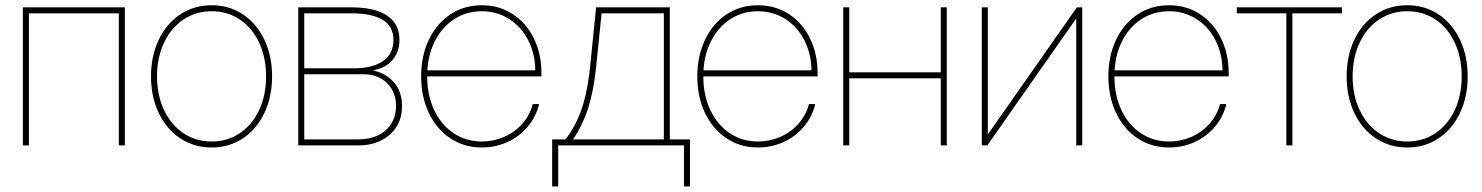

<svg xmlns="http://www.w3.org/2000/svg" viewBox="-20 -543 5533 717"><path d="M446.3 0H423.8V-493.2H87.9V0H65.4V-515.6H446.3Z M543.9 -257.8Q543.9 -334 572.8 -394.5Q601.6 -455.1 653.1 -489.3Q704.6 -523.4 770.5 -523.4Q835.9 -523.4 887.2 -489.3Q938.5 -455.1 967.3 -394.5Q996.1 -334 996.1 -257.8Q996.1 -181.6 967.3 -121.1Q938.5 -60.5 887.2 -26.4Q835.9 7.8 770.5 7.8Q704.6 7.8 653.1 -26.4Q601.6 -60.5 572.8 -121.1Q543.9 -181.6 543.9 -257.8ZM973.6 -257.8Q973.6 -328.1 947.8 -383.5Q921.9 -439 875.7 -470Q829.6 -501 770.5 -501Q711.4 -501 665 -470Q618.7 -439 592.5 -383.5Q566.4 -328.1 566.4 -257.8Q566.4 -187.5 592.5 -132.1Q618.7 -76.7 665 -45.7Q711.4 -14.6 770.5 -14.6Q829.6 -14.6 875.7 -45.7Q921.9 -76.7 947.8 -132.1Q973.6 -187.5 973.6 -257.8Z M1093.8 -515.6H1293Q1350.1 -515.6 1389.9 -502Q1429.7 -488.3 1450.7 -461.4Q1471.7 -434.6 1471.7 -394.5Q1471.7 -348.1 1445.1 -318.1Q1418.5 -288.1 1372.1 -280.3Q1423.8 -268.6 1452.6 -233.9Q1481.4 -199.2 1481.4 -146.5Q1481.4 -103 1460.7 -69.8Q1439.9 -36.6 1402.8 -18.3Q1365.7 0 1318.4 0H1093.8ZM1318.4 -22.5Q1360.4 -22.5 1392.1 -37.8Q1423.8 -53.2 1441.4 -81.8Q1459 -110.4 1459 -148.4Q1459 -182.6 1443.6 -209.2Q1428.2 -235.8 1401.1 -250.7Q1374 -265.6 1339.8 -265.6H1116.2V-22.5ZM1303.7 -288.1Q1371.1 -288.1 1410.2 -314.9Q1449.2 -341.8 1449.2 -394.5Q1449.2 -444.3 1409.2 -468.8Q1369.1 -493.2 1293 -493.2H1116.2V-288.1Z M1552.7 -257.8Q1552.7 -334 1581.5 -394.5Q1610.4 -455.1 1661.9 -489.3Q1713.4 -523.4 1779.3 -523.4Q1844.2 -523.4 1895 -490.2Q1945.8 -457 1973.9 -399.2Q2002 -341.3 2002 -269.5V-257.8H1564.5V-280.3H1987.3L1979 -276.4Q1979 -340.8 1952.9 -392.1Q1926.8 -443.4 1881.1 -472.2Q1835.4 -501 1779.3 -501Q1720.2 -501 1673.8 -470Q1627.4 -439 1601.3 -384Q1575.2 -329.1 1575.2 -258.8V-257.8Q1575.2 -187.5 1601.3 -132.1Q1627.4 -76.7 1673.8 -45.7Q1720.2 -14.6 1779.3 -14.6Q1822.8 -14.6 1862.3 -31.7Q1901.9 -48.8 1930.2 -80.6Q1958.5 -112.3 1969.7 -154.3H1993.2Q1981.4 -106 1950 -69.1Q1918.5 -32.2 1874 -12.2Q1829.6 7.8 1779.3 7.8Q1713.4 7.8 1661.9 -26.4Q1610.4 -60.5 1581.5 -121.1Q1552.7 -181.6 1552.7 -257.8Z M2042 -22.5H2091.8Q2117.7 -55.7 2136 -95.5Q2154.3 -135.3 2165.8 -184.1Q2177.2 -232.9 2183.6 -293L2206.1 -515.6H2481.4V-22.5H2556.6V153.3H2534.2V0H2064.5V153.3H2042ZM2459 -22.5V-493.2H2226.6L2206.1 -293Q2197.3 -205.1 2177 -141.1Q2156.7 -77.1 2120.1 -22.5Z M2584 -257.8Q2584 -334 2612.8 -394.5Q2641.6 -455.1 2693.1 -489.3Q2744.6 -523.4 2810.5 -523.4Q2875.5 -523.4 2926.3 -490.2Q2977.1 -457 3005.1 -399.2Q3033.2 -341.3 3033.2 -269.5V-257.8H2595.7V-280.3H3018.6L3010.3 -276.4Q3010.3 -340.8 2984.1 -392.1Q2958 -443.4 2912.4 -472.2Q2866.7 -501 2810.5 -501Q2751.5 -501 2705.1 -470Q2658.7 -439 2632.6 -384Q2606.4 -329.1 2606.4 -258.8V-257.8Q2606.4 -187.5 2632.6 -132.1Q2658.7 -76.7 2705.1 -45.7Q2751.5 -14.6 2810.5 -14.6Q2854 -14.6 2893.6 -31.7Q2933.1 -48.8 2961.4 -80.6Q2989.7 -112.3 3001 -154.3H3024.4Q3012.7 -106 2981.2 -69.1Q2949.7 -32.2 2905.3 -12.2Q2860.8 7.8 2810.5 7.8Q2744.6 7.8 2693.1 -26.4Q2641.6 -60.5 2612.8 -121.1Q2584 -181.6 2584 -257.8Z M3503.9 -250.5H3143.6V-272.9H3503.9ZM3151.4 0H3128.9V-515.6H3151.4ZM3515.6 0H3493.2V-515.6H3515.6Z M3999 0V-472.7H3998L3667 0H3646.5V-515.6H3668.9V-42.5H3669.9L4001.5 -515.6H4021.5V0Z M4119.1 -257.8Q4119.1 -334 4147.9 -394.5Q4176.8 -455.1 4228.3 -489.3Q4279.8 -523.4 4345.7 -523.4Q4410.6 -523.4 4461.4 -490.2Q4512.2 -457 4540.3 -399.2Q4568.4 -341.3 4568.4 -269.5V-257.8H4130.9V-280.3H4553.7L4545.4 -276.4Q4545.4 -340.8 4519.3 -392.1Q4493.2 -443.4 4447.5 -472.2Q4401.9 -501 4345.7 -501Q4286.6 -501 4240.2 -470Q4193.8 -439 4167.7 -384Q4141.6 -329.1 4141.6 -258.8V-257.8Q4141.6 -187.5 4167.7 -132.1Q4193.8 -76.7 4240.2 -45.7Q4286.6 -14.6 4345.7 -14.6Q4389.2 -14.6 4428.7 -31.7Q4468.3 -48.8 4496.6 -80.6Q4524.9 -112.3 4536.1 -154.3H4559.6Q4547.9 -106 4516.4 -69.1Q4484.9 -32.2 4440.4 -12.2Q4396 7.8 4345.7 7.8Q4279.8 7.8 4228.3 -26.4Q4176.8 -60.5 4147.9 -121.1Q4119.1 -181.6 4119.1 -257.8Z M4783.7 -493.2H4598.6V-515.6H4991.2V-493.2H4806.2V0H4783.7Z M5008.8 -257.8Q5008.8 -334 5037.6 -394.5Q5066.4 -455.1 5117.9 -489.3Q5169.4 -523.4 5235.4 -523.4Q5300.8 -523.4 5352.1 -489.3Q5403.3 -455.1 5432.1 -394.5Q5460.9 -334 5460.9 -257.8Q5460.9 -181.6 5432.1 -121.1Q5403.3 -60.5 5352.1 -26.4Q5300.8 7.8 5235.4 7.8Q5169.4 7.8 5117.9 -26.4Q5066.4 -60.5 5037.6 -121.1Q5008.8 -181.6 5008.8 -257.8ZM5438.5 -257.8Q5438.5 -328.1 5412.6 -383.5Q5386.7 -439 5340.6 -470Q5294.4 -501 5235.4 -501Q5176.3 -501 5129.9 -470Q5083.5 -439 5057.4 -383.5Q5031.2 -328.1 5031.2 -257.8Q5031.2 -187.5 5057.4 -132.1Q5083.5 -76.7 5129.9 -45.7Q5176.3 -14.6 5235.4 -14.6Q5294.4 -14.6 5340.6 -45.7Q5386.7 -76.7 5412.6 -132.1Q5438.5 -187.5 5438.5 -257.8Z"/></svg>

Font: Intratopia Thin
Style: Regular
Weight: 100
Designer: Rasmus Andersson
Foundry: rsms
Version: Version 3.000;Glyphs 3.2.3 (3260)